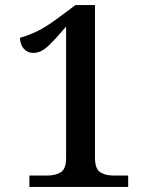

<svg xmlns="http://www.w3.org/2000/svg" viewBox="-20 -738 599 758"><path d="M96 0V-45H167Q199 -45 220 -58Q241 -71 241 -115V-633Q202 -587 172 -558Q142 -529 112 -529Q89 -529 74 -545.5Q59 -562 59 -589Q89 -597 123.5 -613Q158 -629 208 -666L278 -718H355V-115Q355 -72 375 -58.5Q395 -45 428 -45H486V0Z"/></svg>

Font: Noto Serif Toto Medium
Style: Regular
Weight: 500
Designer: Monotype Design Team
Foundry: Monotype Imaging Inc.
Version: Version 2.001; ttfautohint (v1.8.4.7-5d5b)